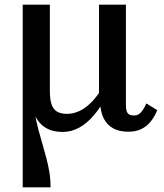

<svg xmlns="http://www.w3.org/2000/svg" viewBox="-20 -558 707 828"><path d="M533 10Q495 10 469 -4Q443 -18 428.5 -45Q414 -72 412 -114L407 -122V-538H523V-104Q523 -79 531 -69.5Q539 -60 557 -60Q571 -60 580 -66.5Q589 -73 596.5 -84.5Q604 -96 611 -112L658 -83Q647 -55 630 -34Q613 -13 589.5 -1.5Q566 10 533 10ZM195 -538V-166Q195 -131 202 -109Q209 -87 225.5 -77Q242 -67 269 -67Q297 -67 324 -80Q351 -93 377 -120Q403 -147 427 -188L443 -148Q415 -96 384.5 -60.5Q354 -25 320.5 -7Q287 11 251 11Q222 11 199.5 3.5Q177 -4 159.5 -20Q142 -36 130 -62Q118 -88 110 -126L120 -157Q123 -110 130 -70.5Q137 -31 146 2.5Q155 36 164 66.5Q173 97 180.5 126Q188 155 193 185Q198 215 198 250H78V-538Z"/></svg>

Font: Roboto Serif SemiCondensed Medium
Style: Regular
Weight: 500
Width: 4
Designer: Greg Gazdowicz
Foundry: Commercial Type
Version: Version 1.007